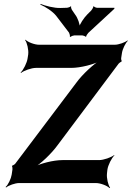

<svg xmlns="http://www.w3.org/2000/svg" viewBox="-20 -941 677 987"><path d="M277 -196 590 -614C592 -617 602 -624 604 -624L606 -628C604 -628 602 -639 603 -643L607 -669C610 -689 625 -720 637 -731L635 -733C623 -723 590 -711 570 -711H181C157 -711 122 -725 111 -737L109 -735C119 -722 128 -685 125 -661L122 -642C119 -618 100 -581 86 -568L88 -566C103 -578 141 -592 165 -592H346C394 -592 463 -610 498 -629L497 -633C463 -613 404 -560 371 -514L58 -99C56 -96 44 -89 42 -89V-85C44 -85 44 -73 44 -70L40 -43C37 -23 22 9 9 20L11 23C24 12 58 0 78 0H473C497 0 532 14 543 26L546 24C536 11 527 -26 530 -50L532 -68C535 -92 554 -129 568 -142L567 -144C552 -132 513 -118 489 -118H301C253 -118 185 -100 151 -81L152 -77C187 -97 244 -150 277 -196ZM367 -865 352 -887C349 -890 343 -904 346 -908L344 -909C342 -905 328 -901 323 -901L290 -900C259 -899 213 -911 188 -921V-917C212 -907 251 -883 270 -858L335 -773C337 -769 341 -756 339 -753L343 -751C345 -755 358 -759 362 -759H403C407 -759 418 -755 420 -752L423 -753C422 -756 431 -769 434 -772L568 -896V-901H479C475 -901 463 -905 463 -909L459 -907C461 -904 452 -890 449 -887L428 -866C412 -850 388 -815 386 -798H390C392 -815 379 -850 367 -865Z"/></svg>

Font: Asimov
Style: EdgeNarIt
Weight: 500
Designer: Google
Version: Version 2.000980: 2014